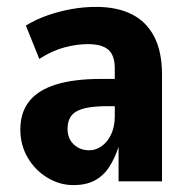

<svg xmlns="http://www.w3.org/2000/svg" viewBox="-20 -526 542 557"><path d="M193 11Q153 11 117.5 -10.5Q82 -32 60.5 -68.5Q39 -105 39 -150Q39 -200 65 -232.5Q91 -265 143 -281Q195 -297 272 -297H328V-218H293Q261 -218 239 -214.5Q217 -211 203 -203.5Q189 -196 182.5 -183Q176 -170 176 -152Q176 -124 194 -107Q212 -90 239 -90Q258 -90 275 -102Q292 -114 302.5 -136.5Q313 -159 313 -188V-327Q313 -366 294 -382Q275 -398 235 -398Q203 -398 167 -388.5Q131 -379 94 -355L55 -452Q85 -470 118 -481.5Q151 -493 186.5 -499.5Q222 -506 259 -506Q320 -506 362.5 -484.5Q405 -463 427.5 -419.5Q450 -376 450 -309V0H324V-100Q313 -66 296 -40.5Q279 -15 254 -2Q229 11 193 11Z"/></svg>

Font: Nunito Sans 10pt Condensed ExtraBold
Style: Regular
Weight: 800
Width: 3
Designer: Vernon Adams
Foundry: Vernon Adams
Version: Version 3.101;gftools[0.9.27]